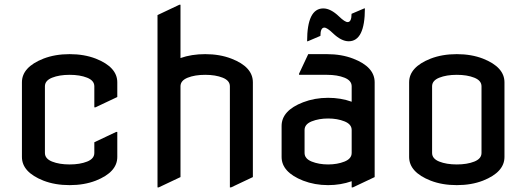

<svg xmlns="http://www.w3.org/2000/svg" viewBox="-20 -777 2237 816"><path d="M478.5 -216.3V-109.9Q478.5 -45.4 387.2 -9.3Q337.9 9.8 275.9 9.8Q213.9 9.8 164.6 -9.3Q73.2 -45.4 73.2 -109.9V-427.2Q73.2 -491.7 164.6 -527.8Q213.9 -546.9 275.9 -546.9Q337.9 -546.9 387.2 -527.8Q478.5 -491.7 478.5 -427.2V-364.7L385.7 -320.8H380.9V-410.2Q380.9 -434.6 350.3 -446.8Q319.8 -459 275.9 -459Q231.9 -459 201.4 -446.8Q170.9 -434.6 170.9 -410.2V-127Q170.9 -102.5 201.4 -90.3Q231.9 -78.1 275.9 -78.1Q319.8 -78.1 350.3 -90.3Q380.9 -102.5 380.9 -127V-172.4L473.6 -216.3Z M649.4 19.5V-712.9L742.2 -756.8H747.1V-530.3Q793.9 -546.9 852.1 -546.9Q914.1 -546.9 963.4 -527.8Q1054.7 -492.7 1054.7 -427.2V-24.4L961.9 19.5H957V-410.2Q957 -434.6 926.5 -446.8Q896 -459 852.1 -459Q808.1 -459 777.6 -446.8Q747.1 -434.6 747.1 -410.2V-24.4L654.3 19.5Z M1572.3 -24.4 1479.5 19.5H1474.6V-6.8Q1427.7 9.8 1374.5 9.8Q1317.4 9.8 1268.1 -9.3Q1176.8 -45.4 1176.8 -109.9V-241.7Q1176.8 -307.1 1268.1 -342.3Q1317.4 -361.3 1374.5 -361.3Q1428.2 -361.3 1474.6 -344.7V-410.2Q1474.6 -434.6 1444.1 -446.8Q1413.6 -459 1369.6 -459H1251V-463.9L1290 -546.9H1369.6Q1431.6 -546.9 1481 -527.8Q1572.3 -492.7 1572.3 -427.2ZM1274.4 -127Q1274.4 -102.5 1304.9 -90.3Q1335.4 -78.1 1374.5 -78.1Q1413.6 -78.1 1444.1 -90.3Q1474.6 -102.5 1474.6 -127V-224.6Q1474.6 -249 1444.1 -261.2Q1413.6 -273.4 1374.5 -273.4Q1335.4 -273.4 1304.7 -261.2Q1274.4 -249 1274.4 -224.6ZM1285.2 -601.6Q1285.2 -741.2 1354 -741.2Q1385.3 -741.2 1420.9 -707Q1445.8 -683.1 1457.5 -683.1Q1474.1 -683.1 1474.1 -718.3L1527.8 -741.2H1530.8Q1530.8 -601.6 1461.9 -601.6Q1430.7 -601.6 1395 -635.7Q1370.1 -659.7 1358.4 -659.7Q1341.8 -659.7 1341.8 -624.5L1288.1 -601.6Z M1816.4 -127Q1816.4 -102.5 1846.9 -90.3Q1877.4 -78.1 1921.4 -78.1Q1965.3 -78.1 1995.8 -90.3Q2026.4 -102.5 2026.4 -127V-410.2Q2026.4 -434.6 1995.8 -446.8Q1965.3 -459 1921.4 -459Q1877.4 -459 1846.9 -446.8Q1816.4 -434.6 1816.4 -410.2ZM1718.8 -109.9V-427.2Q1718.8 -491.7 1810.1 -527.8Q1859.4 -546.9 1921.4 -546.9Q1983.4 -546.9 2032.7 -527.8Q2124 -491.7 2124 -427.2V-109.9Q2124 -45.4 2032.7 -9.3Q1983.4 9.8 1921.4 9.8Q1859.4 9.8 1810.1 -9.3Q1718.8 -45.4 1718.8 -109.9Z"/></svg>

Font: Nova Flat
Style: Book
Weight: 400
Version: Version 2.000